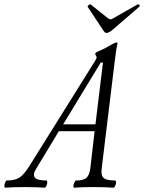

<svg xmlns="http://www.w3.org/2000/svg" viewBox="-88 -874 672 897"><path d="M410.2 -720.2Q401.4 -720.2 396 -730L321.8 -841.8Q319.8 -845.2 326.4 -850.6Q333 -856 335.9 -853L416 -789.1Q425.8 -783.2 428.2 -783.2Q433.1 -783.2 441.9 -789.1L554.2 -853Q557.6 -855 560.8 -853Q564 -851.1 564.5 -848.1Q564.9 -845.2 563 -842.8L431.2 -729Q418 -720.2 410.2 -720.2ZM-64 2.9Q-67.9 1.5 -67.6 -5.9Q-67.4 -13.2 -63.7 -22Q-60.1 -30.8 -56.2 -30.8Q-17.1 -30.8 3.7 -44.9Q24.4 -59.1 47.9 -96.2L354 -585.9Q363.8 -602.1 363.8 -606Q363.8 -607.4 362.1 -610.1Q360.4 -612.8 359.9 -615.2Q356.9 -618.2 356.9 -623Q356.9 -628.9 376 -636.2Q407.7 -649.9 430.2 -664.1Q451.2 -675.8 456.1 -675.8Q460.9 -675.8 460.9 -670.9Q454.6 -646 446.8 -578.1L387.2 -87.9Q385.3 -73.7 386.5 -63Q387.7 -52.2 393.8 -45.2Q399.9 -38.1 413.6 -34.4Q427.2 -30.8 450.2 -30.8Q454.6 -29.3 454.3 -22Q454.1 -14.6 450.2 -5.9Q446.3 2.9 441.9 2.9Q404.8 0 349.1 0Q293.9 0 257.8 2.9Q254.4 1.5 254.9 -5.9Q255.4 -13.2 259.8 -22Q264.2 -30.8 268.1 -30.8Q303.2 -30.8 316.7 -43.9Q330.1 -57.1 334 -87.9L354 -261.2H187L81.1 -85.9Q64 -58.6 74.7 -44.7Q85.4 -30.8 128.9 -30.8Q132.8 -29.3 132.8 -22Q132.8 -14.6 128.9 -5.9Q125 2.9 121.1 2.9Q85 0 27.8 0Q-31.2 0 -64 2.9ZM382.8 -582 207 -293H357.9L393.1 -582Z"/></svg>

Font: Junicode SmCond Light
Style: Italic
Weight: 300
Width: 4
Italic angle: -11°
Designer: Peter S. Baker
Version: Version 2.206